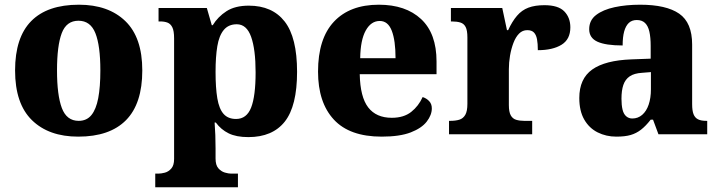

<svg xmlns="http://www.w3.org/2000/svg" viewBox="-20 -570 3050 815"><path d="M312 10Q187 10 115.5 -60Q44 -130 44 -271Q44 -411 112.5 -480.5Q181 -550 315 -550Q440 -550 512 -480.5Q584 -411 584 -271Q584 -130 515 -60Q446 10 312 10ZM314 -57Q348 -57 368 -81.5Q388 -106 397 -153.5Q406 -201 406 -271Q406 -376 385 -429Q364 -482 313 -482Q262 -482 242 -429Q222 -376 222 -271Q222 -166 242.5 -111.5Q263 -57 314 -57Z M639 225V167H652Q664 167 679.5 163Q695 159 707 145.5Q719 132 719 105V-407Q719 -439 711.5 -454Q704 -469 691 -474Q678 -479 660 -479H653V-536H858L879 -463H883Q905 -499 941.5 -522.5Q978 -546 1036 -546Q1136 -546 1188.5 -478.5Q1241 -411 1241 -265Q1241 -120 1189 -54Q1137 12 1034 12Q983 12 950.5 -4Q918 -20 896 -50H891Q893 -25 894 3.5Q895 32 895 60V103Q895 131 907 144.5Q919 158 934.5 162.5Q950 167 961 167H990V225ZM982 -65Q1027 -65 1046 -113.5Q1065 -162 1065 -263Q1065 -360 1046 -413.5Q1027 -467 985 -467Q950 -467 930 -443Q910 -419 902.5 -374Q895 -329 895 -265Q895 -197 902.5 -152.5Q910 -108 929 -86.5Q948 -65 982 -65Z M1600 10Q1464 10 1397 -62.5Q1330 -135 1330 -266Q1330 -406 1397.5 -478Q1465 -550 1588 -550Q1702 -550 1767.5 -489Q1833 -428 1833 -309V-255H1507Q1509 -158 1543 -114Q1577 -70 1643 -70Q1694 -70 1725.5 -95Q1757 -120 1774 -158Q1790 -153 1801.5 -141Q1813 -129 1813 -110Q1813 -82 1791.5 -54Q1770 -26 1723.5 -8Q1677 10 1600 10ZM1659 -323Q1659 -398 1643 -439.5Q1627 -481 1592 -481Q1555 -481 1532.5 -440.5Q1510 -400 1509 -323Z M1886 0V-57H1891Q1914 -57 1930 -62Q1946 -67 1955 -82.5Q1964 -98 1964 -129V-411Q1964 -441 1956.5 -455.5Q1949 -470 1934 -474.5Q1919 -479 1897 -479H1894V-536H2112L2132 -442H2137Q2154 -479 2174.5 -503Q2195 -527 2223 -537.5Q2251 -548 2291 -548Q2350 -548 2375.5 -521.5Q2401 -495 2401 -454Q2401 -403 2363.5 -380Q2326 -357 2263 -357Q2263 -385 2259.5 -403.5Q2256 -422 2246.5 -432Q2237 -442 2218 -442Q2198 -442 2183.5 -427.5Q2169 -413 2159.5 -388Q2150 -363 2145 -334Q2140 -305 2140 -276V-124Q2140 -95 2148 -80.5Q2156 -66 2171 -61.5Q2186 -57 2205 -57H2239V0Z M2596 10Q2553 10 2517 -8Q2481 -26 2460 -62.5Q2439 -99 2439 -154Q2439 -236 2494 -275Q2549 -314 2661 -318L2742 -321V-375Q2742 -411 2736.5 -435.5Q2731 -460 2718 -472.5Q2705 -485 2683 -485Q2662 -485 2649 -472.5Q2636 -460 2629.5 -436.5Q2623 -413 2623 -377Q2551 -377 2516 -393Q2481 -409 2481 -446Q2481 -484 2510.5 -506.5Q2540 -529 2589 -539.5Q2638 -550 2697 -550Q2808 -550 2863 -512Q2918 -474 2918 -381V-128Q2918 -100 2924 -85Q2930 -70 2943 -63.5Q2956 -57 2978 -57H2982V0H2775L2752 -62H2742Q2721 -35 2701 -19.5Q2681 -4 2657 3Q2633 10 2596 10ZM2664 -67Q2688 -67 2706 -82.5Q2724 -98 2733.5 -126Q2743 -154 2743 -191V-264L2706 -261Q2672 -259 2653 -246Q2634 -233 2626 -209.5Q2618 -186 2618 -151Q2618 -124 2622.5 -105Q2627 -86 2638 -76.5Q2649 -67 2664 -67Z"/></svg>

Font: Noto Serif Khmer ExtraBold
Style: Regular
Weight: 800
Version: Version 2.003